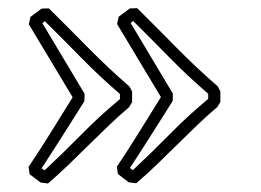

<svg xmlns="http://www.w3.org/2000/svg" viewBox="-20 -445 627 462"><path d="M510.3 -225.1V-199.7Q508.3 -196.8 506.6 -193.6Q504.9 -190.4 502.9 -187.5Q477.5 -166 453.4 -142.8Q429.2 -119.6 405.3 -95.9Q381.3 -72.3 357.4 -49.1Q333.5 -25.9 307.6 -3.9Q303.2 -4.9 298.8 -5.1Q294.4 -5.4 290 -6.3Q283.2 -11.2 276.9 -16.1Q270.5 -21 263.7 -26.4Q262.7 -30.8 262.5 -35.2Q262.2 -39.6 261.2 -43.9Q289.1 -85.4 314.9 -127.2Q340.8 -168.9 367.2 -211.4L261.7 -387.2Q262.7 -391.6 263.7 -396Q264.6 -400.4 265.6 -404.8Q272.5 -410.2 279.1 -414.8Q285.6 -419.4 292.5 -424.8Q296.9 -424.8 301.3 -425Q305.7 -425.3 310.1 -425.3Q357.4 -378.4 405 -330.1Q452.6 -281.7 503.9 -237.3ZM479.5 -220.7Q430.7 -262.7 388.2 -306.2Q345.7 -349.6 300.3 -394.5Q298.3 -392.6 294.4 -389.6Q319.8 -346.7 345.2 -304.7Q370.6 -262.7 396 -219.7Q396 -215.3 395.8 -210.9Q395.5 -206.5 395.5 -202.1Q388.2 -190.4 377.9 -174.1Q367.7 -157.7 356.4 -140.1Q345.2 -122.6 334.2 -105.2Q323.2 -87.9 314.2 -74Q305.2 -60.1 299.3 -51Q293.5 -42 292.5 -41Q293.9 -40 295.4 -38.6L295.9 -38.1L299.8 -35.6Q345.7 -78.6 389.2 -122.8Q432.6 -167 481 -207V-218.8ZM267.1 -220.2Q218.3 -262.2 175.8 -305.7Q133.3 -349.1 87.9 -394Q85.9 -392.1 82 -389.2Q107.4 -346.2 132.8 -304.2Q158.2 -262.2 183.6 -219.2Q183.6 -214.8 183.3 -210.4Q183.1 -206.1 183.1 -201.7Q175.8 -189.9 165.5 -173.6Q155.3 -157.2 144 -139.6Q132.8 -122.1 121.8 -104.7Q110.8 -87.4 101.8 -73.5Q92.8 -59.6 86.9 -50.5Q81.1 -41.5 80.1 -40.5Q81.5 -39.6 83 -38.1L83.5 -37.6L87.4 -35.2Q133.3 -78.1 176.8 -122.3Q220.2 -166.5 268.6 -206.5V-218.3ZM297.9 -224.6V-199.2Q295.9 -196.3 294.2 -193.1Q292.5 -189.9 290.5 -187Q265.1 -165.5 241 -142.3Q216.8 -119.1 192.9 -95.5Q168.9 -71.8 145 -48.6Q121.1 -25.4 95.2 -3.4Q90.8 -4.4 86.4 -4.6Q82 -4.9 77.6 -5.9Q70.8 -10.7 64.5 -15.6Q58.1 -20.5 51.3 -25.9Q50.3 -30.3 50 -34.7Q49.8 -39.1 48.8 -43.5Q76.7 -85 102.5 -126.7Q128.4 -168.5 154.8 -210.9L49.3 -386.7Q50.3 -391.1 51.3 -395.5Q52.2 -399.9 53.2 -404.3Q60.1 -409.7 66.7 -414.3Q73.2 -418.9 80.1 -424.3Q84.5 -424.3 88.9 -424.6Q93.3 -424.8 97.7 -424.8Q145 -377.9 192.6 -329.6Q240.2 -281.2 291.5 -236.8Z"/></svg>

Font: XB Kayhan Pook
Style: Regular
Weight: 700
Designer: Behnam
Foundry: Irmug
Version: Version 7.300 2009